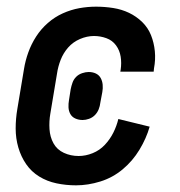

<svg xmlns="http://www.w3.org/2000/svg" viewBox="-20 -548 540 576"><path d="M208 8Q178 8 149.5 2Q121 -4 97.5 -18.5Q74 -33 58.5 -55.5Q43 -78 35 -105.5Q27 -133 27 -162.5Q27 -192 32 -221L52 -341Q56 -366 65 -391Q74 -416 88.5 -438.5Q103 -461 123.5 -479Q144 -497 168.5 -508Q193 -519 218 -523.5Q243 -528 268 -528Q294 -528 319.5 -524Q345 -520 367 -509.5Q389 -499 406.5 -482Q424 -465 433 -442.5Q442 -420 444.5 -394.5Q447 -369 442 -343L441 -333H341L342 -339Q345 -359 342 -378Q339 -397 328 -412Q317 -427 299 -433.5Q281 -440 262 -440Q241 -440 220 -431Q199 -422 184.5 -405.5Q170 -389 162 -368.5Q154 -348 151 -327L131 -207Q127 -184 128.5 -160.5Q130 -137 140.5 -118Q151 -99 171.5 -89.5Q192 -80 216 -80Q237 -80 258 -88.5Q279 -97 294.5 -113.5Q310 -130 320 -150Q330 -170 335 -191L429 -168Q419 -133 398.5 -99Q378 -65 348 -40Q318 -15 281 -3.5Q244 8 208 8ZM228 -188Q216 -188 206 -192.5Q196 -197 191 -206Q186 -215 185.5 -226Q185 -237 187 -248L192 -280Q194 -290 197.5 -300Q201 -310 208.5 -317.5Q216 -325 226.5 -328.5Q237 -332 246 -332Q258 -332 267.5 -327.5Q277 -323 282 -314Q287 -305 288 -294Q289 -283 287 -272L281 -240Q280 -230 276 -220Q272 -210 264.5 -202.5Q257 -195 247 -191.5Q237 -188 228 -188Z"/></svg>

Font: Iosevka Term Curly Semibold
Style: Italic
Weight: 600
Italic angle: -9°
Designer: Belleve Invis
Foundry: Belleve Invis
Version: Version 32.3.0